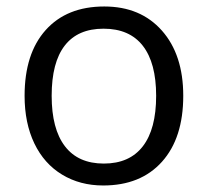

<svg xmlns="http://www.w3.org/2000/svg" viewBox="-20 -565 644 595"><path d="M547.9 -268.1Q547.9 -137.2 481.9 -63.7Q416 9.8 299.8 9.8Q228 9.8 172.4 -23.9Q116.7 -57.6 86.4 -120.6Q56.2 -183.6 56.2 -268.1Q56.2 -398.9 121.6 -471.9Q187 -544.9 303.2 -544.9Q415.5 -544.9 481.7 -470.2Q547.9 -395.5 547.9 -268.1ZM140.1 -268.1Q140.1 -165.5 181.2 -111.8Q222.2 -58.1 301.8 -58.1Q381.3 -58.1 422.6 -111.6Q463.9 -165 463.9 -268.1Q463.9 -370.1 422.6 -423.1Q381.3 -476.1 300.8 -476.1Q221.2 -476.1 180.7 -423.8Q140.1 -371.6 140.1 -268.1Z"/></svg>

Font: f02954597
Style: Regular
Weight: 400
Foundry: Ascender Corporation
Version: Version 1.10